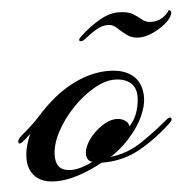

<svg xmlns="http://www.w3.org/2000/svg" viewBox="-61 -491 543 541"><g transform="rotate(-5 210.5 -220.5)"><path d="M77 9Q38 9 18.5 -10.5Q-1 -30 -1 -61Q-1 -80 4 -98Q9 -116 15 -130Q8 -123 1.5 -117.5Q-5 -112 -9 -109Q-13 -106 -16 -106Q-20 -106 -20 -111Q-20 -118 -10 -127Q25 -156 45 -178.5Q65 -201 87 -220Q124 -252 166 -270Q208 -288 250 -288Q294 -288 319 -267Q344 -246 344 -205Q344 -182 330.5 -152Q317 -122 288 -90Q276 -77 261 -64.5Q246 -52 235 -46Q284 -51 327 -80.5Q370 -110 404 -139Q409 -142 411 -142Q416 -142 416 -137Q416 -133 411 -128Q368 -87 318.5 -59Q269 -31 209 -32Q174 -13 140.5 -2Q107 9 77 9ZM122 -19Q136 -19 152 -24Q168 -29 184 -37Q178 -37 172.5 -43Q167 -49 167 -59Q167 -79 182 -100Q197 -121 219 -136Q241 -151 262 -151Q274 -151 284.5 -144.5Q295 -138 296 -127Q313 -146 319.5 -168Q326 -190 326 -209Q326 -235 309.5 -248.5Q293 -262 265 -262Q238 -262 205.5 -243Q173 -224 144.5 -194Q116 -164 97.5 -129Q79 -94 79 -62Q79 -19 122 -19ZM346 -374Q325 -374 310.5 -385Q296 -396 285 -406.5Q274 -417 260 -417Q243 -417 226.5 -407Q210 -397 198.5 -387.5Q187 -378 182 -378Q176 -378 176 -382Q176 -385 180 -389Q207 -415 236.5 -432.5Q266 -450 291 -450Q319 -450 333 -441.5Q347 -433 357.5 -424Q368 -415 384 -415Q401 -415 414.5 -423.5Q428 -432 435 -444Q443 -442 441 -434Q438 -421 421.5 -407Q405 -393 384 -383.5Q363 -374 346 -374Z"/></g></svg>

Font: Arizonia
Style: Regular
Weight: 400
Designer: Robert E. Leuschke
Foundry: Robert E. Leuschke
Version: Version 1.010; ttfautohint (v1.8.4.7-5d5b)